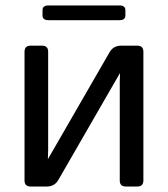

<svg xmlns="http://www.w3.org/2000/svg" viewBox="-20 -679 611 699"><path d="M156.7 -605.5Q134.8 -605.5 134.8 -622.6V-642.1Q134.8 -659.2 156.7 -659.2H414.6Q436.5 -659.2 436.5 -642.1V-622.6Q436.5 -605.5 414.6 -605.5ZM91.3 0Q69.3 0 69.3 -22V-490.7Q69.3 -512.7 91.3 -512.7H133.3Q155.3 -512.7 155.3 -490.7V-130.4Q155.3 -115.7 154.3 -101.1H155.3L378.9 -488.8Q392.6 -512.7 420.9 -512.7H480Q502 -512.7 502 -490.7V-22Q502 0 480 0H438Q416 0 416 -22V-382.3Q416 -397 417 -411.6H416L192.4 -23.9Q178.7 0 150.4 0Z"/></svg>

Font: Istok
Style: Regular
Weight: 500
Designer: Andrey V. Panov
Foundry: Andrey V. Panov
Version: Version 1.0.3